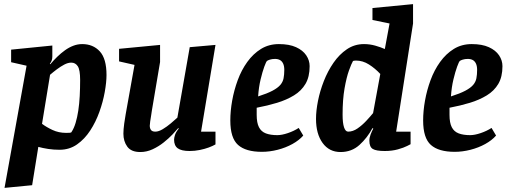

<svg xmlns="http://www.w3.org/2000/svg" viewBox="-20 -727 2465 932"><path d="M109 -408 34 -425V-486L234 -506V-453Q234 -442 231 -433.5Q228 -425 222 -418L224 -415Q240 -434 258 -451.5Q276 -469 295.5 -483Q315 -497 336 -505Q357 -513 379 -513Q432 -513 464.5 -477.5Q497 -442 497 -363Q497 -328 488.5 -280.5Q480 -233 462.5 -184Q445 -135 418 -93.5Q391 -52 354 -26Q317 0 269 0Q240 0 214 -4Q188 -8 166 -14L136 172L2 185ZM184 -126Q205 -110 235 -96Q265 -82 301 -82Q310 -82 318 -82.5Q326 -83 327 -86Q339 -104 347 -130.5Q355 -157 360 -190Q365 -223 367 -261Q369 -299 369 -339Q369 -388 357.5 -405.5Q346 -423 326 -423Q310 -423 292 -413.5Q274 -404 256 -390.5Q238 -377 223 -364Z M633 -412 558 -429V-490L757 -509V-426L717 -189Q716 -180 713.5 -165.5Q711 -151 709 -137Q707 -123 707 -117Q707 -104 713 -96Q719 -88 734 -88Q750 -88 770 -100Q790 -112 809 -128Q828 -144 841 -156L901 -498L1026 -509L956 -88H1026V-26Q1012 -18 993 -11Q974 -4 950 1Q926 6 900 6Q861 6 843 -7Q825 -20 825 -49Q825 -58 829.5 -72Q834 -86 848 -103L845 -105Q835 -93 817 -74Q799 -55 774.5 -35.5Q750 -16 721 -2.5Q692 11 661 11Q617 11 598 -15Q579 -41 579 -78Q579 -98 583 -127.5Q587 -157 590 -172Z M1251 10Q1173 10 1135.5 -23.5Q1098 -57 1098 -142Q1098 -188 1107 -238.5Q1116 -289 1134 -338Q1152 -387 1180.5 -426.5Q1209 -466 1247 -489.5Q1285 -513 1334 -513Q1384 -513 1417 -498Q1450 -483 1466.5 -458.5Q1483 -434 1483 -406Q1483 -354 1463 -320Q1443 -286 1407 -264Q1371 -242 1325 -228Q1279 -214 1226 -204V-169Q1226 -131 1237 -109.5Q1248 -88 1270.5 -79.5Q1293 -71 1326 -71Q1348 -71 1377.5 -81Q1407 -91 1430 -106L1452 -69Q1432 -46 1399.5 -28Q1367 -10 1328 0Q1289 10 1251 10ZM1233 -259Q1277 -273 1302.5 -286.5Q1328 -300 1340.5 -314.5Q1353 -329 1356.5 -347Q1360 -365 1360 -388Q1360 -406 1354.5 -418Q1349 -430 1339 -435.5Q1329 -441 1315 -441Q1301 -441 1290 -437.5Q1279 -434 1276 -431Q1272 -428 1263 -403.5Q1254 -379 1245 -341.5Q1236 -304 1233 -259Z M1788 -105Q1763 -58 1725 -23.5Q1687 11 1633 11Q1578 11 1546 -33Q1514 -77 1514 -150Q1514 -189 1523.5 -237Q1533 -285 1552 -333.5Q1571 -382 1599 -422.5Q1627 -463 1664 -488Q1701 -513 1747 -513Q1775 -513 1801.5 -505.5Q1828 -498 1848 -489L1871 -613L1788 -630V-688L1985 -707V-613L1903 -88H1973V-27Q1973 -27 1956.5 -18.5Q1940 -10 1911.5 -2Q1883 6 1848 6Q1806 6 1789.5 -4Q1773 -14 1773 -44Q1773 -59 1779 -74.5Q1785 -90 1792 -103ZM1826 -368Q1801 -395 1771 -414Q1741 -433 1708 -433Q1707 -433 1700.5 -432.5Q1694 -432 1693 -430Q1686 -418 1674 -385Q1662 -352 1652.5 -298Q1643 -244 1643 -171Q1643 -130 1650 -109Q1657 -88 1670 -88Q1693 -88 1715.5 -103.5Q1738 -119 1758 -140.5Q1778 -162 1791 -178Z M2187 10Q2109 10 2071.5 -23.5Q2034 -57 2034 -142Q2034 -188 2043 -238.5Q2052 -289 2070 -338Q2088 -387 2116.5 -426.5Q2145 -466 2183 -489.5Q2221 -513 2270 -513Q2320 -513 2353 -498Q2386 -483 2402.5 -458.5Q2419 -434 2419 -406Q2419 -354 2399 -320Q2379 -286 2343 -264Q2307 -242 2261 -228Q2215 -214 2162 -204V-169Q2162 -131 2173 -109.5Q2184 -88 2206.5 -79.5Q2229 -71 2262 -71Q2284 -71 2313.5 -81Q2343 -91 2366 -106L2388 -69Q2368 -46 2335.5 -28Q2303 -10 2264 0Q2225 10 2187 10ZM2169 -259Q2213 -273 2238.5 -286.5Q2264 -300 2276.5 -314.5Q2289 -329 2292.5 -347Q2296 -365 2296 -388Q2296 -406 2290.5 -418Q2285 -430 2275 -435.5Q2265 -441 2251 -441Q2237 -441 2226 -437.5Q2215 -434 2212 -431Q2208 -428 2199 -403.5Q2190 -379 2181 -341.5Q2172 -304 2169 -259Z"/></svg>

Font: Faustina VF Beta
Style: Italic
Weight: 400
Italic angle: -8°
Designer: Alfonso Garcia
Foundry: Omnibus-Type
Version: Version 1.006